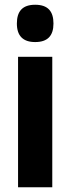

<svg xmlns="http://www.w3.org/2000/svg" viewBox="-20 -788 297 808"><path d="M128 -768C75 -768 51 -741 51 -689C51 -637 77 -611 128 -611C180 -611 205 -637 205 -689C205 -740 182 -768 128 -768ZM200 -549H56V0H200Z"/></svg>

Font: Noto Sans Gujarati UI ExtraCondensed ExtraBold
Style: Regular
Weight: 800
Width: 2
Designer: Jelle Bosma - Monotype Design Team, Universal Thirst
Foundry: Monotype Imaging Inc.
Version: Version 2.106